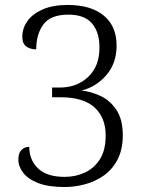

<svg xmlns="http://www.w3.org/2000/svg" viewBox="-20 -744 599 774"><path d="M240 10Q175 10 134 -6Q93 -22 73.5 -47.5Q54 -73 54 -101Q54 -127 66.5 -139.5Q79 -152 98 -152Q98 -99 133.5 -65Q169 -31 241 -31Q285 -31 322.5 -48.5Q360 -66 383 -102.5Q406 -139 406 -198Q406 -270 361 -311Q316 -352 223 -352H190V-391H220Q290 -391 335.5 -434Q381 -477 381 -552Q381 -615 350.5 -650Q320 -685 256 -685Q184 -685 155 -645.5Q126 -606 126 -545Q102 -545 86 -556.5Q70 -568 70 -596Q70 -630 90.5 -659Q111 -688 152 -706Q193 -724 254 -724Q346 -724 398 -681.5Q450 -639 450 -560Q450 -489 409 -441.5Q368 -394 309 -379Q346 -375 384.5 -357.5Q423 -340 449 -301.5Q475 -263 475 -199Q475 -142 454.5 -102Q434 -62 400 -37.5Q366 -13 324 -1.5Q282 10 240 10Z"/></svg>

Font: Noto Serif Malayalam Light
Style: Regular
Weight: 300
Designer: Indian type Foundry, Jelle Bosma, Monotype Design Team
Foundry: Monotype Imaging Inc.
Version: Version 2.104; ttfautohint (v1.8.4.7-5d5b)